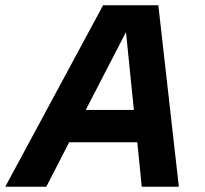

<svg xmlns="http://www.w3.org/2000/svg" viewBox="-88 -710 778 730"><path d="M-68 0 304 -690H514L592 0H451L434 -169H175L88 0ZM238 -292H421L391 -588Z"/></svg>

Font: Radio Canada Big SemiBold
Style: Italic
Weight: 600
Italic angle: -12°
Designer: Étienne Aubert Bonn
Foundry: Coppers and Brasses
Version: Version 1.001